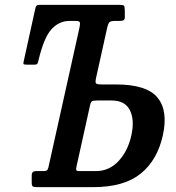

<svg xmlns="http://www.w3.org/2000/svg" viewBox="-20 -770 725 790"><path d="M158 -66Q168 -66 172.2 -68.5Q176.5 -71 179 -80.5L307.5 -658.5Q310.5 -673.5 308 -678.8Q305.5 -684 291 -684H267Q222.5 -684 191 -648.8Q159.5 -613.5 137.5 -518Q135.5 -509.5 132.8 -506.8Q130 -504 120.5 -504H90Q81.5 -504 78.2 -505.5Q75 -507 77 -515.5L125 -733.5Q127 -743 130.2 -746.5Q133.5 -750 142.5 -750H471Q487 -750 490.2 -746.5Q493.5 -743 493.5 -726.5V-699.5Q493.5 -689.5 488.5 -686.8Q483.5 -684 473 -684H456Q436 -684 430.5 -678.8Q425 -673.5 420.5 -653.5L375.5 -450.5Q371 -430.5 375.5 -426.5Q380 -422.5 400 -422.5H457.5Q583.5 -422.5 628 -368.5Q672.5 -314.5 650 -213Q627.5 -111 558.8 -55.5Q490 0 363.5 0H131Q119 0 114.8 -3.2Q110.5 -6.5 110.5 -19V-48.5Q110.5 -66 128 -66ZM378.5 -356.5Q364 -356.5 358.5 -353.2Q353 -350 350 -334.5L295 -86Q292.5 -75.5 293.8 -70.8Q295 -66 304.5 -66H374.5Q429 -66 467.5 -107Q506 -148 520.5 -213Q534.5 -277.5 514.2 -317Q494 -356.5 439.5 -356.5Z"/></svg>

Font: Besley* Condensed Medium
Style: Italic
Weight: 500
Width: 3
Italic angle: -13°
Designer: Owen Earl
Foundry: indestructible type*
Version: Version 3.000; ttfautohint (v1.8.3)